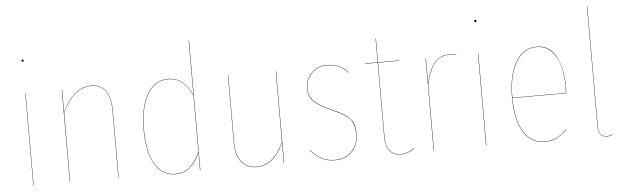

<svg xmlns="http://www.w3.org/2000/svg" viewBox="-47 -899 3502 1076"><g transform="rotate(-5 1703.5 -360.5)"><path d="M108.9 -700.2Q108.9 -693.8 103 -693.8Q97.2 -693.8 97.2 -700.2Q97.2 -706.1 103 -706.1Q108.9 -706.1 108.9 -700.2ZM104 -517.1V0H102.1V-517.1Z M472.7 -526.9Q528.8 -526.9 555.7 -487.3Q582.5 -447.8 582.5 -377.9V0H580.6V-377.9Q580.6 -447.3 554.4 -486.1Q528.3 -524.9 472.7 -524.9Q372.1 -524.9 309.6 -387.2V0H307.6V-517.1H309.6V-391.1Q372.6 -526.9 472.7 -526.9Z M1040 -730H1042V0H1040V-99.6Q1016.6 -48.3 984.1 -19.8Q951.7 8.8 901.4 8.8Q828.6 8.8 786.9 -59.3Q745.1 -127.4 745.1 -256.8Q745.1 -382.3 787.8 -454.6Q830.6 -526.9 907.2 -526.9Q955.1 -526.9 988.5 -497.1Q1022 -467.3 1040 -424.3ZM901.4 6.8Q951.7 6.8 983.6 -22Q1015.6 -50.8 1040 -104V-420.4Q1021.5 -465.3 988.3 -495.1Q955.1 -524.9 907.2 -524.9Q831.5 -524.9 789.3 -453.4Q747.1 -381.8 747.1 -256.8Q747.1 -128.4 788.1 -60.8Q829.1 6.8 901.4 6.8Z M1513.2 -517.1V0H1511.2V-116.2Q1455.1 8.8 1359.9 8.8Q1303.7 8.8 1272.9 -29.3Q1242.2 -67.4 1242.2 -133.8V-517.1H1244.1V-133.8Q1244.1 -68.4 1274.4 -30.8Q1304.7 6.8 1359.9 6.8Q1453.6 6.8 1511.2 -120.1V-517.1Z M1798.8 -526.9Q1837.4 -526.9 1865.7 -514.2Q1894 -501.5 1919.9 -475.1L1918.9 -473.1Q1892.6 -500 1864.7 -512.5Q1836.9 -524.9 1798.8 -524.9Q1749 -524.9 1714.4 -491Q1679.7 -457 1679.7 -404.8Q1679.7 -360.8 1706.8 -334Q1733.9 -307.1 1803.7 -275.9Q1841.8 -259.3 1863.5 -246.8Q1885.3 -234.4 1902.1 -217.5Q1918.9 -200.7 1925.3 -180.2Q1931.6 -159.7 1931.6 -129.9Q1931.6 -66.4 1895 -28.8Q1858.4 8.8 1800.8 8.8Q1755.4 8.8 1723.9 -8.1Q1692.4 -24.9 1663.6 -57.1L1664.6 -59.1Q1693.4 -26.9 1724.6 -10Q1755.9 6.8 1800.8 6.8Q1857.4 6.8 1893.6 -30.5Q1929.7 -67.9 1929.7 -129.9Q1929.7 -153.8 1924.8 -171.6Q1919.9 -189.5 1911.6 -202.9Q1903.3 -216.3 1886.7 -228.5Q1870.1 -240.7 1851.6 -250.5Q1833 -260.3 1802.7 -273.9Q1732.4 -305.2 1705.1 -332.5Q1677.7 -359.9 1677.7 -404.8Q1677.7 -458 1712.9 -492.4Q1748 -526.9 1798.8 -526.9Z M2245.1 -21 2246.1 -19Q2209.5 8.8 2169.4 8.8Q2129.4 8.8 2106.9 -17.8Q2084.5 -44.4 2084.5 -92.8V-515.1H2013.2V-517.1H2084.5V-650.9H2086.4V-517.1H2206.1V-515.1H2086.4V-92.8Q2086.4 -44.9 2108.4 -19Q2130.4 6.8 2169.4 6.8Q2209 6.8 2245.1 -21Z M2489.7 -526.9Q2510.7 -526.9 2526.9 -522V-520Q2510.7 -524.9 2489.7 -524.9Q2438.5 -524.9 2407.5 -489.3Q2376.5 -453.6 2356 -369.1V0H2354V-517.1H2356V-376Q2376 -457 2407.5 -491.9Q2439 -526.9 2489.7 -526.9Z M2655.8 -700.2Q2655.8 -693.8 2649.9 -693.8Q2644 -693.8 2644 -700.2Q2644 -706.1 2649.9 -706.1Q2655.8 -706.1 2655.8 -700.2ZM2650.9 -517.1V0H2648.9V-517.1Z M3123.5 -288.1Q3123.5 -266.1 3122.6 -252H2819.3Q2819.8 -128.4 2862.5 -60.8Q2905.3 6.8 2978.5 6.8Q3016.6 6.8 3045.4 -7.3Q3074.2 -21.5 3103.5 -51.8L3104.5 -49.8Q3074.2 -19.5 3045.9 -5.4Q3017.6 8.8 2978.5 8.8Q2903.8 8.8 2860.6 -59.8Q2817.4 -128.4 2817.4 -252.9Q2817.4 -381.3 2860.6 -454.1Q2903.8 -526.9 2978.5 -526.9Q3050.8 -526.9 3087.2 -460.9Q3123.5 -395 3123.5 -288.1ZM3120.6 -253.9Q3121.6 -267.1 3121.6 -288.1Q3121.6 -357.4 3107.2 -409.2Q3092.8 -460.9 3059.8 -492.9Q3026.9 -524.9 2978.5 -524.9Q2905.3 -524.9 2862.3 -452.9Q2819.3 -380.9 2819.3 -253.9Z M3329.1 8.8Q3304.7 8.8 3292.5 -6.6Q3280.3 -22 3280.3 -49.8V-730H3282.2V-49.8Q3282.2 6.8 3329.1 6.8Q3346.7 6.8 3362.3 -1V1Q3346.7 8.8 3329.1 8.8Z"/></g></svg>

Font: Fira Sans Compressed Two
Style: Regular
Weight: 100
Width: 1
Designer: Carrois Corporate & Edenspiekermann AG
Foundry: Carrois Corporate GbR & Edenspiekermann AG
Version: Version 4.203;PS 004.203;hotconv 1.0.88;makeotf.lib2.5.64775